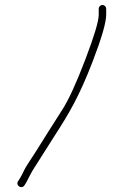

<svg xmlns="http://www.w3.org/2000/svg" viewBox="-20 -692 497 773"><path d="M407.5 -657V-633C407.5 -601.5 389.2 -538.2 352.6 -443.3C299 -304.6 258.8 -236 195.5 -138.5C168 -96.1 144.2 -56.2 120 -19.5C104.3 4.3 97.7 20.3 85.5 43L78.5 54C67.9 71.3 41.9 55.3 52.5 38L59.5 27C64.2 19.7 68.9 11 73.5 1C87.3 -28.6 107.3 -54 127 -86C162.4 -143.4 190.2 -186.2 232.4 -252.9C257.7 -292.8 288.2 -359.7 323.9 -453.5C359.7 -547.4 377.5 -607.2 377.5 -633V-657C377.5 -664.9 384.6 -672 392.5 -672C400.4 -672 407.5 -664.9 407.5 -657Z"/></svg>

Font: MewTooHand
Style: Reversed
Weight: 400
Designer: Mew Too, Robert Jablonski
Version: Version 0.77